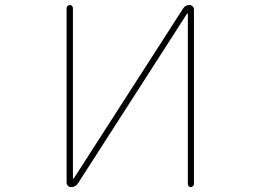

<svg xmlns="http://www.w3.org/2000/svg" viewBox="-20 -773 1040 770"><path d="M733.4 -35.2V-717.8Q733.4 -718.8 732.4 -718.8Q731.4 -718.8 730.5 -718.8L293 -38.1Q283.2 -22.5 264.6 -22.5Q257.8 -22.5 252.4 -27.8Q247.1 -33.2 247.1 -41V-740.2Q247.1 -745.1 251 -749Q254.9 -752.9 260.3 -752.9Q265.6 -752.9 269 -749Q272.5 -745.1 272.5 -740.2V-57.6Q272.5 -56.6 273.4 -56.6Q274.4 -56.6 275.4 -56.6L713.9 -738.3Q722.7 -752.9 740.2 -752.9Q747.1 -752.9 752.4 -747.6Q757.8 -742.2 757.8 -735.4V-35.2Q757.8 -30.3 753.9 -26.4Q750 -22.5 745.1 -22.5Q740.2 -22.5 736.8 -26.4Q733.4 -30.3 733.4 -35.2Z"/></svg>

Font: Rounded Mgen+ 1mn thin
Style: Regular
Weight: 100
Designer: [Source Han Sans]
Ryoko NISHIZUKA  (kana & ideographs); Paul D. Hunt (Latin, Greek & Cyrillic); Wenlong ZHANG  (bopomofo
Version: Version 1.059.20150602